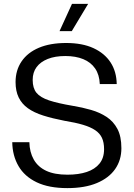

<svg xmlns="http://www.w3.org/2000/svg" viewBox="-20 -958 687 987"><path d="M326 9Q231 9 168.5 -21Q106 -51 75 -104.5Q44 -158 43 -227H131Q132 -176 153.5 -138Q175 -100 217.5 -80Q260 -60 327 -60Q384 -60 426 -74Q468 -88 491.5 -117Q515 -146 515 -191Q515 -226 504 -249.5Q493 -273 469 -289Q445 -305 406.5 -316.5Q368 -328 312 -337Q250 -349 202.5 -364Q155 -379 123.5 -401.5Q92 -424 76 -457Q60 -490 60 -536Q60 -597 91 -642.5Q122 -688 180 -712.5Q238 -737 320 -737Q403 -737 460.5 -710.5Q518 -684 548.5 -637Q579 -590 580 -526H493Q491 -574 469 -606Q447 -638 408 -654Q369 -670 316 -670Q263 -670 225.5 -655Q188 -640 168 -613Q148 -586 148 -547Q148 -505 167.5 -481Q187 -457 232 -442Q277 -427 354 -414Q403 -406 448 -393Q493 -380 528 -357Q563 -334 583.5 -295.5Q604 -257 604 -196Q604 -135 572 -89Q540 -43 478 -17Q416 9 326 9ZM286 -798 350 -938H433L349 -798Z"/></svg>

Font: Mona Sans ExtraLight
Style: Regular
Weight: 400
Version: Version 2.000